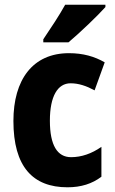

<svg xmlns="http://www.w3.org/2000/svg" viewBox="-20 -786 488 816"><path d="M428 -756V-766H257C233 -722 197 -668 164 -619V-606H271C321 -648 396 -720 428 -756ZM267 10C324 10 372 -5 411 -35V-162C370 -133 326 -118 282 -118C224 -118 192 -168 192 -273C192 -377 225 -432 280 -432C314 -432 347 -421 382 -402L425 -521C382 -546 333 -560 273 -560C119 -560 37 -447 37 -272C37 -78 119 10 267 10Z"/></svg>

Font: Noto Sans Georgian Condensed ExtraBold
Style: Regular
Weight: 800
Width: 3
Designer: Monotype Design Team, Akaki Razmadze
Foundry: Google LLC
Version: Version 2.005